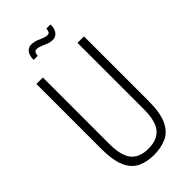

<svg xmlns="http://www.w3.org/2000/svg" viewBox="-265 -923 1004 1004"><g transform="rotate(-45 237.0 -421.0)"><path d="M234 12Q181 12 142 -7Q103 -26 82 -74Q61 -122 61 -207V-686H109V-195Q109 -108 140 -70Q171 -32 236 -32Q302 -32 333.5 -70Q365 -108 365 -195V-686H413V-207Q413 -122 391 -74Q369 -26 328.5 -7Q288 12 234 12ZM140 -785Q140 -807 146 -821.5Q152 -836 163 -843.5Q174 -851 188 -851Q207 -851 223.5 -844.5Q240 -838 255 -831.5Q270 -825 282 -825Q294 -825 298 -833Q302 -841 303 -854H333Q334 -833 327.5 -818Q321 -803 310 -795.5Q299 -788 285 -788Q267 -788 250.5 -794.5Q234 -801 219.5 -807.5Q205 -814 191 -814Q179 -814 175 -806Q171 -798 170 -785Z"/></g></svg>

Font: Archivo ExtraCondensed Thin
Style: Regular
Weight: 250
Width: 2
Designer: Hector Gatti
Foundry: Omnibus-Type
Version: Version 2.001